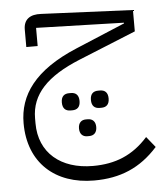

<svg xmlns="http://www.w3.org/2000/svg" viewBox="-53 -491 715 842"><g transform="rotate(-5 304.5 -70.0)"><path d="M379 -11H387C408 -11 422 -22 422 -49C422 -76 408 -87 387 -87H379C358 -87 344 -76 344 -49C344 -22 358 -11 379 -11ZM314 108H323C343 108 357 96 357 71C357 46 343 34 323 34H314C295 34 281 46 281 71C281 96 295 108 314 108ZM251 -11H259C280 -11 294 -22 294 -49C294 -76 280 -87 259 -87H251C230 -87 216 -76 216 -49C216 -22 230 -11 251 -11ZM328 304C443 304 532 267 609 181L571 134C504 209 427 240 328 240C187 240 93 162 93 32V10C93 -96 165 -170 309 -229L562 -332V-426L160 -444C110 -447 82 -426 82 -382V-305H132V-385L518 -374V-371L301 -280C112 -201 41 -96 41 27C41 201 156 304 328 304Z"/></g></svg>

Font: IBM Plex Arabic Light
Style: Regular
Weight: 300
Designer: Mike Abbink, Paul van der Laan, Pieter van Rosmalen, Wael Morcos, Khajak Apelian
Foundry: Bold Monday
Version: Version 1.0